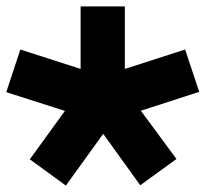

<svg xmlns="http://www.w3.org/2000/svg" viewBox="-24 -570 644 599"><path d="M69 -73 178.5 -224 -4.5 -282.5 39.5 -415.5 227.5 -355V-550H365.5V-355L553.5 -415.5L597.5 -283.5L415.5 -224.5L526.5 -74L413.5 8L298 -152.5L181.5 9Z"/></svg>

Font: JuliaMono Black
Style: Italic
Weight: 900
Italic angle: -9°
Monospace: yes
Designer: cormullion
Foundry: corm
Version: Version 0.057; ttfautohint (v1.8.4)